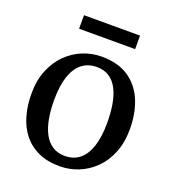

<svg xmlns="http://www.w3.org/2000/svg" viewBox="-135 -834 852 948"><g transform="rotate(20 291.0 -360.0)"><path d="M32.5 -278.5Q32.5 -349 54.8 -403Q77 -457 114.5 -494Q152 -531 199.2 -550Q246.5 -569 296.5 -569Q384 -569 440 -530.8Q496 -492.5 522.8 -427Q549.5 -361.5 549.5 -279.5Q549.5 -209 527.5 -154.8Q505.5 -100.5 467.8 -63.5Q430 -26.5 383 -7.8Q336 11 285.5 11Q220 11 172.2 -11Q124.5 -33 93.5 -72.2Q62.5 -111.5 47.5 -164.5Q32.5 -217.5 32.5 -278.5ZM292 -45.5Q337 -45.5 368.5 -70.5Q400 -95.5 416.8 -145.8Q433.5 -196 433.5 -271.5Q433.5 -323 426 -367Q418.5 -411 401.8 -443.8Q385 -476.5 358 -494.5Q331 -512.5 292 -512.5Q246.5 -512.5 214.5 -487.5Q182.5 -462.5 165.5 -412.5Q148.5 -362.5 148.5 -286.5Q148.5 -234.5 156.5 -190.5Q164.5 -146.5 181.5 -114Q198.5 -81.5 226 -63.5Q253.5 -45.5 292 -45.5ZM438.5 -731V-660H144V-731Z"/></g></svg>

Font: Merriweather 20pt
Style: Regular
Weight: 400
Version: Version 2.100